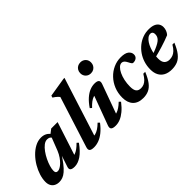

<svg xmlns="http://www.w3.org/2000/svg" viewBox="9 -1350 1998 1998"><g transform="rotate(-45 1008.0 -351.0)"><path d="M276 -39.5 330.5 -204 343.5 -203.5Q302.5 -137 269.5 -94.5Q236.5 -52 209 -28.5Q181.5 -5 156.5 4Q131.5 13 106.5 13Q76.5 13 53.2 1.2Q30 -10.5 16.8 -33.8Q3.5 -57 3.5 -91Q3.5 -134.5 19 -184Q34.5 -233.5 62.2 -280.5Q90 -327.5 127.2 -366Q164.5 -404.5 207.8 -427.5Q251 -450.5 297 -450.5Q332 -450.5 359 -436.2Q386 -422 409 -387.5L385 -354.5Q380 -370 366 -381Q352 -392 329 -392Q302 -392 275.8 -371.8Q249.5 -351.5 225.8 -318.8Q202 -286 183.8 -248.2Q165.5 -210.5 155 -174.8Q144.5 -139 144.5 -113Q144.5 -94 151.8 -86.2Q159 -78.5 175 -78.5Q189.5 -78.5 208.2 -88.8Q227 -99 247.2 -118.2Q267.5 -137.5 287 -165.8Q306.5 -194 321.5 -230L388.5 -402.5L439 -441.5H533.5L402.5 -38L383.5 -72Q404 -72.5 425.8 -80.8Q447.5 -89 471 -106Q494.5 -123 520.5 -150L538.5 -133Q483.5 -56.5 432 -21.8Q380.5 13 332.5 13Q295 13 281 0.2Q267 -12.5 276 -39.5Z M738.5 -606.5Q730 -617 720.8 -625.8Q711.5 -634.5 700.5 -643Q689.5 -651.5 675.5 -660L682 -682L894 -716.5H909.5L693.5 -38.5L670 -71Q695 -69 719.2 -75.2Q743.5 -81.5 769 -98Q794.5 -114.5 823.5 -143L841.5 -125.5Q803 -75 764.8 -44.5Q726.5 -14 689.8 -0.5Q653 13 618 13Q577.5 13 563.8 -1Q550 -15 560.5 -47Z M879 -47 1008 -395.5 1034.5 -369Q1009.5 -370 986.8 -362.5Q964 -355 940.8 -337.5Q917.5 -320 891 -291.5L872.5 -308Q909 -361.5 945.5 -393.5Q982 -425.5 1017.8 -439.8Q1053.5 -454 1087.5 -454Q1126.5 -454 1139.5 -439.5Q1152.5 -425 1142 -395L1012.5 -37L986.5 -70Q1010.5 -69 1033.2 -75.8Q1056 -82.5 1080.5 -98.8Q1105 -115 1133 -142L1150.5 -124.5Q1112.5 -75.5 1076 -45.2Q1039.5 -15 1004.8 -1Q970 13 936 13Q894.5 13 881 -1.5Q867.5 -16 879 -47ZM1059.5 -633.5Q1059.5 -657 1070 -675.2Q1080.5 -693.5 1098.8 -703.8Q1117 -714 1140 -714Q1174 -714 1196.5 -692Q1219 -670 1219 -635Q1219 -612 1208.5 -593.8Q1198 -575.5 1180 -565Q1162 -554.5 1138.5 -554.5Q1104.5 -554.5 1082 -577Q1059.5 -599.5 1059.5 -633.5Z M1440.5 -407.5Q1418.5 -407.5 1398 -388Q1377.5 -368.5 1361.5 -335Q1345.5 -301.5 1336.2 -258.8Q1327 -216 1327 -169.5Q1327 -119.5 1344 -98Q1361 -76.5 1398 -76.5Q1420.5 -76.5 1440.8 -85Q1461 -93.5 1480.5 -113.2Q1500 -133 1520 -167H1548Q1519.5 -97.5 1489.2 -58.2Q1459 -19 1423 -3Q1387 13 1342.5 13Q1267.5 13 1228.2 -28.8Q1189 -70.5 1189 -145.5Q1189 -212 1212 -268.2Q1235 -324.5 1274.8 -366.2Q1314.5 -408 1365.8 -431.2Q1417 -454.5 1473.5 -454.5Q1537 -454.5 1565.2 -432Q1593.5 -409.5 1593.5 -377.5Q1593.5 -351 1575.2 -336Q1557 -321 1527.5 -321Q1519 -320.5 1511.2 -330.2Q1503.5 -340 1492.5 -362.5Q1481.5 -385 1469 -396.2Q1456.5 -407.5 1440.5 -407.5Z M1865.5 -410Q1845 -410 1826.2 -396Q1807.5 -382 1791.8 -358Q1776 -334 1764.5 -303.2Q1753 -272.5 1746.5 -238Q1740 -203.5 1740 -169.5Q1740 -119.5 1761 -98Q1782 -76.5 1817.5 -76.5Q1843 -76.5 1865 -84.8Q1887 -93 1907.5 -112.5Q1928 -132 1948.5 -167H1977Q1948 -96 1916.2 -56.8Q1884.5 -17.5 1847.5 -2.2Q1810.5 13 1763.5 13Q1711.5 13 1675.5 -6Q1639.5 -25 1621 -60.5Q1602.5 -96 1602.5 -145.5Q1602.5 -197.5 1617 -244Q1631.5 -290.5 1658 -329Q1684.5 -367.5 1720 -395.8Q1755.5 -424 1797.2 -439.2Q1839 -454.5 1884.5 -454.5Q1931 -454.5 1959.2 -442Q1987.5 -429.5 2000 -408.2Q2012.5 -387 2012.5 -361.5Q2012.5 -337.5 2003.5 -314.8Q1994.5 -292 1979 -275.5Q1950.5 -264 1917.8 -252.2Q1885 -240.5 1849.8 -229.8Q1814.5 -219 1778.5 -209.2Q1742.5 -199.5 1707 -191L1708.5 -230.5Q1756 -246 1789.2 -260Q1822.5 -274 1844 -287Q1865.5 -300 1877.2 -313Q1889 -326 1894 -340Q1899 -354 1899 -369.5Q1899 -383 1895.2 -391.8Q1891.5 -400.5 1884 -405.2Q1876.5 -410 1865.5 -410Z"/></g></svg>

Font: Newsreader 24pt
Style: Bold Italic
Weight: 700
Italic angle: -17°
Designer: Hugues Gentile
Foundry: Production Type
Version: Version 1.003